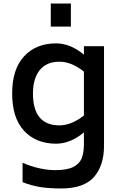

<svg xmlns="http://www.w3.org/2000/svg" viewBox="-20 -818 683 1089"><path d="M49 0ZM570 -556V8Q570 121 513 186Q456 251 327 251Q259 251 208.5 243Q158 235 108 215V105Q155 126 203.5 136.5Q252 147 292 147Q359 147 394.5 129.5Q430 112 443 80.5Q456 49 456 -2V-67Q379 -3 298 -3Q185 -3 117 -75.5Q49 -148 49 -288Q49 -426 117 -499Q185 -572 298 -572Q379 -572 456 -508V-556ZM456 -163V-412Q385 -468 317 -468Q244 -468 205.5 -420.5Q167 -373 167 -288Q167 -107 317 -107Q385 -107 456 -163ZM268 -798H382V-667H268Z"/></svg>

Font: Biryani SemiBold
Style: Regular
Weight: 600
Designer: Dan Reynolds and Mathieu Réguer
Foundry: Dan Reynolds and Mathieu Réguer
Version: Version 1.004; ttfautohint (v1.1) -l 5 -r 5 -G 72 -x 0 -D la